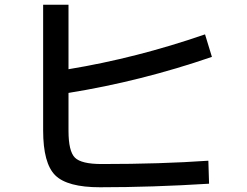

<svg xmlns="http://www.w3.org/2000/svg" viewBox="-20 -770 1040 810"><path d="M162 -750H269V-478Q555 -525 845 -625L874 -530Q574 -427 269 -378V-218Q269 -132 296 -105Q323 -78 409 -78Q659 -78 859 -92L862 5Q622 20 402 20Q264 20 213 -30.5Q162 -81 162 -220Z"/></svg>

Font: Mplus 1p Medium
Style: Regular
Weight: 500
Version: Version 1.061